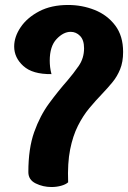

<svg xmlns="http://www.w3.org/2000/svg" viewBox="-20 -746 515 772"><path d="M187 6Q153 6 123.5 -8.5Q94 -23 94 -54Q94 -149 117.5 -215Q141 -281 177.5 -330.5Q214 -380 251 -422Q275 -450 296.5 -481Q318 -512 318 -552Q318 -585 302 -601.5Q286 -618 264 -618Q235 -618 207.5 -589Q180 -560 180 -502Q180 -490 181.5 -476.5Q183 -463 187 -448Q111 -447 74 -480.5Q37 -514 37 -559Q37 -598 63 -636.5Q89 -675 137.5 -700.5Q186 -726 254 -726Q310 -726 360.5 -706Q411 -686 443 -644Q475 -602 475 -537Q475 -497 463 -467.5Q451 -438 431.5 -414.5Q412 -391 391 -369Q365 -342 339.5 -311.5Q314 -281 293.5 -240.5Q273 -200 262 -145Q251 -90 254 -13Q244 -4 225.5 1Q207 6 187 6Z"/></svg>

Font: Agbalumo
Style: Regular
Weight: 400
Designer: Raphael Alegbeleye
Foundry: Sorkin Type Co.
Version: Version 1.000; ttfautohint (v1.8.4)